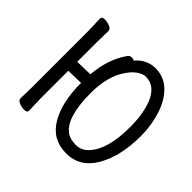

<svg xmlns="http://www.w3.org/2000/svg" viewBox="-172 -925 1155 1155"><g transform="rotate(45 405.5 -347.5)"><path d="M527.8 -53.2Q577.1 -53.2 610.8 -92.8Q683.1 -173.8 683.1 -359.9Q683.1 -480 648.9 -558.1Q610.8 -642.1 535.2 -642.1Q513.2 -642.1 484.6 -623.5Q456.1 -605 430.2 -566.9Q370.1 -480 370.1 -338.9Q370.1 -133.8 448.2 -75.2Q477.1 -53.2 527.8 -53.2ZM522.9 23.9Q404.8 23.9 345.5 -75Q286.1 -173.8 286.1 -339.8L180.2 -336.9V-105L183.1 1Q183.1 17.1 158.2 17.1Q138.2 17.1 116.2 8.5Q94.2 0 94.2 -17.1L96.2 -106V-588.9L92.8 -694.8Q92.8 -710.9 118.2 -710.9Q138.2 -710.9 160.2 -702.4Q182.1 -693.8 182.1 -676.8L180.2 -587.9V-413.1L289.1 -416Q300.8 -554.2 367.2 -648.9Q377 -664.1 393.1 -664.1Q407.2 -664.1 415 -658.2Q466.8 -719.2 541 -719.2Q612.8 -719.2 663.8 -670.7Q714.8 -622.1 741 -540Q767.1 -458 767.1 -369.1Q767.1 -198.2 703.6 -87.2Q640.1 23.9 522.9 23.9Z"/></g></svg>

Font: LXGW WenKai Screen
Style: Regular
Weight: 400
Designer: LXGW / Fontworks Inc.
Foundry: LXGW / Fontworks Inc.
Version: Version 1.510;January 18,2025